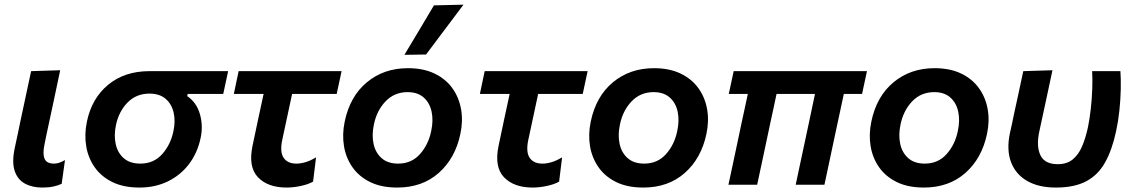

<svg xmlns="http://www.w3.org/2000/svg" viewBox="-20 -810 4962 842"><path d="M165.5 12.5Q121 12.5 89 -5Q57 -22.5 44.2 -61Q31.5 -99.5 45 -162.5Q52.5 -197.5 57.8 -222Q63 -246.5 68.5 -274Q83 -341.5 94 -393Q105 -444.5 116.5 -498L244 -502Q225.5 -414.5 209.8 -340.5Q194 -266.5 183 -216L175 -176Q166.5 -136.5 175.2 -114.5Q184 -92.5 216.5 -92.5Q228 -92.5 239 -96Q250 -99.5 265 -108L250.5 -4Q235 3.5 214 8Q193 12.5 165.5 12.5Z M591.5 12.5Q522 12.5 473 -11.5Q424 -35.5 395.2 -76.5Q366.5 -117.5 358 -169Q349.5 -220.5 361 -276Q382 -378.5 454.2 -438.2Q526.5 -498 635.5 -498H980.5L959 -398H803L801 -388.5Q842 -361 856.8 -309.2Q871.5 -257.5 859.5 -203.5Q845.5 -138.5 808.5 -90Q771.5 -41.5 716 -14.5Q660.5 12.5 591.5 12.5ZM595.5 -92.5Q654 -92.5 691 -133.8Q728 -175 740.5 -234.5Q750 -278.5 741.5 -316Q733 -353.5 706.5 -376.5Q680 -399.5 635.5 -399.5Q577.5 -399.5 539.2 -360.2Q501 -321 488.5 -261.5Q479 -216.5 487.5 -178Q496 -139.5 523 -116Q550 -92.5 595.5 -92.5Z M1237.5 12.5Q1154 12.5 1111 -33Q1068 -78.5 1087.5 -171Q1099.5 -228.5 1111 -282Q1122.5 -335.5 1136 -398H1005.5L1026.5 -498H1478L1456.5 -398H1261Q1250 -347.5 1239.5 -297.8Q1229 -248 1218 -197.5Q1206.5 -144.5 1223.5 -118.5Q1240.5 -92.5 1280 -92.5Q1298.5 -92.5 1319.8 -98.8Q1341 -105 1366 -120L1353 -13.5Q1332 -1.5 1299 5.5Q1266 12.5 1237.5 12.5Z M1722 12.5Q1652.5 12.5 1603.5 -11.5Q1554.5 -35.5 1525.8 -76.5Q1497 -117.5 1488.5 -169Q1480 -220.5 1491.5 -276Q1514.5 -387.5 1589 -449.2Q1663.5 -511 1769 -511Q1836.5 -511 1885.5 -487.5Q1934.5 -464 1963.8 -423.2Q1993 -382.5 2002 -330.8Q2011 -279 1999 -223Q1976.5 -115.5 1904 -51.5Q1831.5 12.5 1722 12.5ZM1726 -92.5Q1784.5 -92.5 1821.8 -134.2Q1859 -176 1871 -235.5Q1881 -281.5 1872.8 -320.2Q1864.5 -359 1838 -382.5Q1811.5 -406 1767.5 -406Q1709.5 -406 1670.8 -365.5Q1632 -325 1619.5 -263Q1610 -218 1618.2 -179.2Q1626.5 -140.5 1653.5 -116.5Q1680.5 -92.5 1726 -92.5ZM1753.5 -569.5Q1786.5 -624.5 1818.8 -678.5Q1851 -732.5 1883 -786.5L2012.5 -789.5Q1970.5 -733.5 1929.5 -679Q1888.5 -624.5 1848.5 -571Z M2316.5 12.5Q2233 12.5 2190 -33Q2147 -78.5 2166.5 -171Q2178.5 -228.5 2190 -282Q2201.5 -335.5 2215 -398H2084.5L2105.5 -498H2557L2535.5 -398H2340Q2329 -347.5 2318.5 -297.8Q2308 -248 2297 -197.5Q2285.5 -144.5 2302.5 -118.5Q2319.5 -92.5 2359 -92.5Q2377.5 -92.5 2398.8 -98.8Q2420 -105 2445 -120L2432 -13.5Q2411 -1.5 2378 5.5Q2345 12.5 2316.5 12.5Z M2801 12.5Q2731.5 12.5 2682.5 -11.5Q2633.5 -35.5 2604.8 -76.5Q2576 -117.5 2567.5 -169Q2559 -220.5 2570.5 -276Q2593.5 -387.5 2668 -449.2Q2742.5 -511 2848 -511Q2915.5 -511 2964.5 -487.5Q3013.5 -464 3042.8 -423.2Q3072 -382.5 3081 -330.8Q3090 -279 3078 -223Q3055.5 -115.5 2983 -51.5Q2910.5 12.5 2801 12.5ZM2805 -92.5Q2863.5 -92.5 2900.8 -134.2Q2938 -176 2950 -235.5Q2960 -281.5 2951.8 -320.2Q2943.5 -359 2917 -382.5Q2890.5 -406 2846.5 -406Q2788.5 -406 2749.8 -365.5Q2711 -325 2698.5 -263Q2689 -218 2697.2 -179.2Q2705.5 -140.5 2732.5 -116.5Q2759.5 -92.5 2805 -92.5Z M3174.5 0Q3186 -53 3197 -104.8Q3208 -156.5 3221 -218L3231 -266Q3239.5 -305 3246.5 -337.2Q3253.5 -369.5 3259.5 -398H3176L3197.5 -498H3782L3760.5 -398H3680.5L3637.5 -197.5Q3627.5 -150.5 3617 -100.8Q3606.5 -51 3595.5 0H3469.5Q3477 -35 3487.2 -83.5Q3497.5 -132 3508.5 -183Q3519 -232 3530 -283.8Q3541 -335.5 3554 -398H3385.5Q3379 -368.5 3372.8 -338.2Q3366.5 -308 3359.5 -277L3345.5 -211Q3333.5 -155.5 3322.8 -104.2Q3312 -53 3300.5 0Z M4031.5 12.5Q3962 12.5 3913 -11.5Q3864 -35.5 3835.2 -76.5Q3806.5 -117.5 3798 -169Q3789.5 -220.5 3801 -276Q3824 -387.5 3898.5 -449.2Q3973 -511 4078.5 -511Q4146 -511 4195 -487.5Q4244 -464 4273.2 -423.2Q4302.5 -382.5 4311.5 -330.8Q4320.5 -279 4308.5 -223Q4286 -115.5 4213.5 -51.5Q4141 12.5 4031.5 12.5ZM4035.5 -92.5Q4094 -92.5 4131.2 -134.2Q4168.5 -176 4180.5 -235.5Q4190.5 -281.5 4182.2 -320.2Q4174 -359 4147.5 -382.5Q4121 -406 4077 -406Q4019 -406 3980.2 -365.5Q3941.5 -325 3929 -263Q3919.5 -218 3927.8 -179.2Q3936 -140.5 3963 -116.5Q3990 -92.5 4035.5 -92.5Z M4610.5 12.5Q4534.5 12.5 4484 -16.8Q4433.5 -46 4413.5 -99.8Q4393.5 -153.5 4409 -226.5Q4414 -248.5 4418 -266.8Q4422 -285 4425.5 -303.5Q4438 -361 4447.8 -406Q4457.5 -451 4467.5 -498L4595.5 -502Q4578 -420 4563 -350Q4548 -280 4537.5 -232Q4524 -168 4542.8 -129Q4561.5 -90 4618.5 -90Q4659 -90 4684.5 -111Q4710 -132 4725.5 -168.5Q4741 -205 4751 -251.5Q4758.5 -287.5 4763.5 -332Q4768.5 -376.5 4770 -420.2Q4771.5 -464 4769.5 -498H4893.5Q4896 -463 4895 -418Q4894 -373 4889 -325.5Q4884 -278 4874.5 -234.5Q4857 -152.5 4826.2 -97.5Q4795.5 -42.5 4743.5 -15Q4691.5 12.5 4610.5 12.5Z"/></svg>

Font: Commissioner SemiBold
Style: Italic
Weight: 600
Italic angle: -12°
Designer: Kostas Bartsokas
Foundry: Kostas Bartsokas
Version: Version 1.000; ttfautohint (v1.8.3)